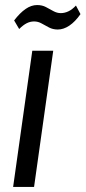

<svg xmlns="http://www.w3.org/2000/svg" viewBox="-20 -741 339 761"><path d="M191 -540 115 0H32L108 -540ZM36 -660Q59 -690 81.5 -705.5Q104 -721 127 -721Q147 -721 162 -713Q177 -705 191.5 -697Q206 -689 221 -689Q236 -689 251 -696Q266 -703 281 -719L299 -685Q278 -655 255 -639.5Q232 -624 209 -624Q190 -624 174.5 -632Q159 -640 145 -648Q131 -656 115 -656Q100 -656 86 -649Q72 -642 56 -626Z"/></svg>

Font: Pathway Extreme Condensed
Style: Italic
Weight: 400
Width: 3
Italic angle: -8°
Version: Version 1.001;gftools[0.9.26]